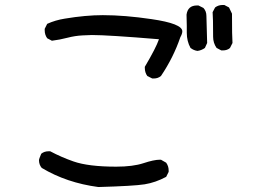

<svg xmlns="http://www.w3.org/2000/svg" viewBox="-20 -735 1040 773"><path d="M376 18Q248 1 148 -59Q137 -72 137 -90Q137 -95 146 -116Q158 -126 176 -126H182Q227 -102 276 -85Q336 -64 448 -64Q515 -64 557.5 -78Q600 -92 623 -92H628L649 -80Q659 -66 659 -49V-43L649 -23Q606 0 562.5 7Q519 14 376 18ZM599 -419H593L573 -429Q563 -443 563 -462V-466Q608 -542 620 -577Q415 -594 350 -594Q343 -594 312.5 -592.5Q282 -591 251.5 -583Q221 -575 189 -571L170 -581Q160 -595 160 -613V-619L170 -639Q203 -654 241 -660Q325 -674 394 -674Q482 -674 590 -658Q714 -640 714 -609Q714 -599 706 -585Q678 -503 628 -429Q616 -419 599 -419ZM775 -530Q760 -532 747 -542Q732 -569 732 -603V-631Q732 -654 731 -676Q736 -713 773 -713H779L799 -703Q811 -690 811 -671L814 -562L805 -542Q791 -532 775 -530ZM877 -532H871L852 -542Q838 -562 838 -587Q838 -666 836 -686L846 -705Q859 -715 877 -715H883L902 -705L914 -680Q914 -587 916 -562L906 -542Q895 -532 877 -532Z"/></svg>

Font: Xiaolai Mono SC
Style: Regular
Weight: 400
Monospace: yes
Designer: LXGW / Nozomi Seto
Version: Version 3.113;September 30, 2024